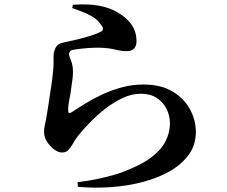

<svg xmlns="http://www.w3.org/2000/svg" viewBox="-20 -805 1040 879"><path d="M334.8 29.5Q393.8 21.9 448.2 9.4Q502.5 -3.2 536.5 -15.6Q622.8 -47.3 670.9 -83.5Q719.1 -119.6 738.5 -159.4Q758 -199.2 758 -240Q758 -275.6 742.5 -306.6Q727.1 -337.5 697.4 -356.7Q667.8 -375.9 624.8 -375.9Q582.8 -375.9 540.7 -356Q498.6 -336 460.1 -305.7Q421.7 -275.4 389.7 -242.2Q357.6 -209.1 336.3 -181.8Q324 -165.1 314.1 -147.7Q304.2 -130.3 293.1 -118.6Q282 -106.9 264.8 -106.9Q236.5 -106.9 208.2 -139.6Q194.6 -154.2 188.1 -169.9Q181.7 -185.5 181.7 -202.7Q181.7 -217.4 186 -235.9Q190.4 -254.5 195 -283.1Q199 -306.6 204.4 -343Q209.9 -379.3 215.4 -415.9Q220.9 -452.4 222.7 -476Q225.1 -497.8 225.1 -512.9Q225 -528.1 225 -547.4Q225 -567.3 234.8 -586.9Q244.7 -606.4 271.3 -610.5Q293.5 -614.9 327 -622.8Q360.4 -630.7 392.9 -640.8Q425.4 -650.9 442 -659.8Q459 -669.2 445.7 -687.2Q426.7 -717.7 391.7 -735.2Q356.6 -752.8 310.4 -768L314 -783.2Q388.6 -788.3 437 -778.2Q485.5 -768.1 515.6 -749.8Q559 -725.9 581.9 -692.8Q604.9 -659.7 604.9 -615.9Q604.9 -594.9 593.9 -582.8Q582.9 -570.6 558.2 -570.6Q541.4 -570.6 526.5 -573.8Q511.6 -577 495.2 -580.6Q478.9 -584.1 456.2 -585.8Q432.7 -587.4 405.2 -586.2Q377.8 -584.9 354.6 -582.4Q331.4 -579.9 318.4 -577.4Q305.2 -575.9 300.7 -570.1Q296.2 -564.4 296.2 -558.6Q296.2 -547.2 304.1 -529.4Q312.1 -511.5 313.5 -490Q315 -468.6 312.8 -450.3Q310.6 -431.9 307 -407.8Q303.6 -378.4 297.5 -349.3Q291.4 -320.2 292.2 -297.7Q292.9 -282.1 305.4 -289.7Q331.5 -306.9 367.2 -329Q402.8 -351.1 446.1 -371.5Q489.3 -391.9 537.4 -405Q585.5 -418.1 636.3 -418.1Q716.6 -418.1 769.8 -386.2Q823 -354.4 849.8 -304.7Q876.6 -254.9 876.6 -200.8Q876.6 -142.3 845 -97.9Q813.3 -53.5 759 -22.1Q704.6 9.3 635 27.8Q565.3 46.2 488.9 51.7Q412.5 57.1 337 50.4Z"/></svg>

Font: Noto Serif HK ExtraLight
Style: Regular
Weight: 200
Designer: Ryoko NISHIZUKA 西塚涼子 (kana & ideographs); Frank Grießhammer (Latin, Greek & Cyrillic); Wenlong ZHANG 张文龙 (bopomofo); San
Foundry: Adobe
Version: Version 2.002-H1;hotconv 1.1.0;makeotfexe 2.6.0